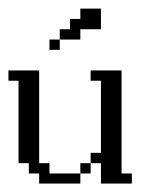

<svg xmlns="http://www.w3.org/2000/svg" viewBox="-20 -435 357 455"><path d="M170.4 -23.9V-48.3H194.8V-23.9ZM72.8 0V-23.9H48.3V-48.3H23.9V-243.7H0V-268.1H72.8V-48.3H97.2V-23.9H170.4V0ZM219.2 0V-48.3H194.8V-72.8H219.2V-243.7H194.8V-268.1H268.1V-23.9H292.5V0ZM97.2 -316.9V-341.3H121.6V-316.9ZM121.6 -341.3V-365.7H146V-390.1H170.4V-414.6H219.2V-365.7H170.4V-341.3Z"/></svg>

Font: FS Mondwest Regular
Style: Regular
Weight: 400
Designer: NZWStudios2024
Foundry: https://fontstruct.com
Version: Version 1.0